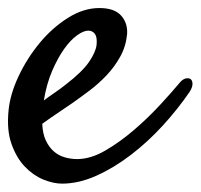

<svg xmlns="http://www.w3.org/2000/svg" viewBox="-25 -429 495 473"><path d="M442.4 -203.1Q413.1 -160.2 376 -119.6Q338.9 -79.1 297.4 -47.4Q255.9 -15.6 212.4 3.9Q168.9 23.4 127.9 23.4Q106.4 23.4 81.5 13.2Q56.6 2.9 36.1 -18.6Q15.6 -40 3.4 -74.2Q-8.8 -108.4 -3.9 -157.2Q0 -197.3 21 -241.7Q42 -286.1 72.8 -323.2Q103.5 -360.4 142.1 -384.8Q180.7 -409.2 219.7 -409.2Q256.8 -409.2 273.4 -390.6Q290 -372.1 288.1 -344.7Q285.2 -314.5 271 -289.1Q256.8 -263.7 237.3 -243.2Q217.8 -222.7 195.8 -206.1Q173.8 -189.5 154.3 -175.8Q132.8 -161.1 113.3 -147.9Q93.8 -134.8 79.1 -124Q80.1 -99.6 87.9 -83Q95.7 -66.4 107.4 -56.2Q119.1 -45.9 134.3 -41.5Q149.4 -37.1 165 -37.1Q198.2 -37.1 234.4 -58.1Q270.5 -79.1 305.2 -108.9Q339.8 -138.7 369.6 -170.9Q399.4 -203.1 418.9 -226.6Q425.8 -234.4 433.1 -235.8Q440.4 -237.3 444.8 -233.9Q449.2 -230.5 449.2 -222.2Q449.2 -213.9 442.4 -203.1ZM192.4 -353.5Q180.7 -353.5 164.6 -341.8Q148.4 -330.1 132.8 -308.1Q117.2 -286.1 103.5 -254.4Q89.8 -222.7 83 -181.6Q94.7 -190.4 108.4 -199.7Q122.1 -209 135.7 -219.7Q177.7 -252 194.3 -276.4Q210.9 -300.8 212.9 -318.4Q214.8 -336.9 209 -345.2Q203.1 -353.5 192.4 -353.5Z"/></svg>

Font: Satisfy
Style: Regular
Weight: 400
Designer: Font Diner, Inc
Foundry: Font Diner, Inc
Version: Version 1.000